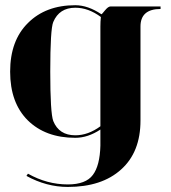

<svg xmlns="http://www.w3.org/2000/svg" viewBox="-20 -533 665 748"><path d="M371.1 -28.3Q322.3 3.9 273.4 3.9Q157.2 3.9 87.9 -64.5Q19.5 -132.8 19.5 -253.9Q19.5 -375 88.9 -443.4Q158.2 -512.7 273.4 -512.7Q322.3 -512.7 375 -477.5Q377 -477.5 388.7 -492.2Q401.4 -507.8 410.2 -507.8H605.5V-498Q527.3 -498 527.3 -429.7V-63.5Q527.3 59.6 452.1 127Q377 195.3 244.1 195.3Q161.1 195.3 83 152.3L88.9 143.6Q163.1 185.5 244.1 185.5Q314.5 185.5 341.8 148.4Q369.1 112.3 371.1 34.2ZM175.8 -253.9Q175.8 -92.8 187.5 -61.5Q210 -5.9 273.4 -5.9Q323.2 -5.9 371.1 -41V-429.7Q371.1 -449.2 373 -466.8Q324.2 -502.9 273.4 -502.9Q210.9 -502.9 187.5 -447.3Q175.8 -419.9 175.8 -253.9Z"/></svg>

Font: spinweradBold
Style: Regular
Weight: 700
Width: 7
Version: Version 0.3 ; ttfautohint (v1.2) -l 8 -r 50 -G 200 -x 14 -D 